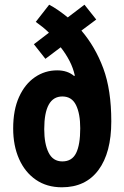

<svg xmlns="http://www.w3.org/2000/svg" viewBox="-20 -786 529 816"><path d="M189 -766Q208 -756 227.5 -742.5Q247 -729 268 -712L339 -766L389 -703L326 -656Q385 -587 419 -495.5Q453 -404 453 -270Q453 -137 398.5 -63.5Q344 10 243 10Q179 10 132.5 -22Q86 -54 61 -110.5Q36 -167 36 -240Q36 -319 61 -374Q86 -429 128.5 -458Q171 -487 223 -487Q267 -487 295 -463L298 -465Q291 -497 275.5 -527Q260 -557 238 -585L173 -536L124 -598L188 -647Q175 -660 160.5 -671.5Q146 -683 132 -693ZM245 -376Q168 -376 168 -237Q168 -175 186.5 -137.5Q205 -100 245 -100Q286 -100 303.5 -135.5Q321 -171 321 -241Q321 -303 303 -339.5Q285 -376 245 -376Z"/></svg>

Font: Noto Sans Thai ExtCond
Style: Bold
Weight: 700
Width: 2
Designer: Monotype Design Team
Foundry: Monotype Imaging Inc.
Version: Version 2.002; ttfautohint (v1.8.4.7-5d5b)